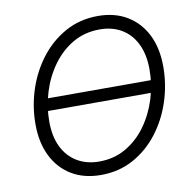

<svg xmlns="http://www.w3.org/2000/svg" viewBox="-82 -821 917 914"><g transform="rotate(-10 376.0 -364.0)"><path d="M652.8 -393.1 649.4 -333.5H125L128.4 -393.1ZM334 10.3Q252.4 10.3 192.9 -25.4Q133.3 -61 100.6 -126.7Q67.9 -192.4 67.9 -281.2Q67.9 -367.2 94.5 -448.5Q121.1 -529.8 171.4 -595Q221.7 -660.2 292 -699Q362.3 -737.8 449.7 -737.8Q530.8 -737.8 590.3 -701.9Q649.9 -666 682.4 -600.8Q714.8 -535.6 714.8 -446.3Q714.8 -360.4 688.2 -278.8Q661.6 -197.3 611.6 -132.1Q561.5 -66.9 491.5 -28.3Q421.4 10.3 334 10.3ZM336.4 -54.2Q408.7 -54.2 466.3 -87.6Q523.9 -121.1 564.5 -177.5Q605 -233.9 626.5 -303.2Q647.9 -372.6 647.9 -444.3Q647.9 -517.1 622.8 -568.4Q597.7 -619.6 552.5 -646.5Q507.3 -673.3 447.3 -673.3Q374.5 -673.3 316.9 -639.9Q259.3 -606.4 218.5 -550Q177.7 -493.7 156.2 -424.3Q134.8 -355 134.8 -283.2Q134.8 -210.4 159.9 -159.4Q185.1 -108.4 230.7 -81.3Q276.4 -54.2 336.4 -54.2Z"/></g></svg>

Font: Inter 18pt Light
Style: Italic
Weight: 300
Italic angle: -9.3988°
Designer: Rasmus Andersson
Foundry: rsms
Version: Version 4.001;git-66647c0bb